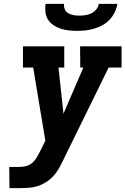

<svg xmlns="http://www.w3.org/2000/svg" viewBox="-20 -975 650 995"><path d="M29 0 28 -110H82Q99 -110 116 -114.5Q133 -119 147 -131Q161 -143 170.5 -159Q180 -175 188 -191L215 -246L152 -625H99V-735H313V-625H283L309 -386L412 -625H396L395 -735H610V-625H543L306 -142Q296 -121 284 -100Q272 -79 255 -61Q238 -43 217 -30Q196 -17 173 -10Q150 -3 127.5 -1.5Q105 0 82 0ZM379 -815Q357 -815 335.5 -817.5Q314 -820 294 -826.5Q274 -833 257 -844.5Q240 -856 229 -873Q218 -890 215.5 -911.5Q213 -933 216 -955H312Q310 -940 316 -926.5Q322 -913 334.5 -906Q347 -899 362 -896.5Q377 -894 392 -894Q407 -894 423 -896.5Q439 -899 453.5 -906Q468 -913 479 -926.5Q490 -940 492 -955H588Q585 -933 574.5 -911.5Q564 -890 548 -873Q532 -856 511 -844.5Q490 -833 468 -826.5Q446 -820 423.5 -817.5Q401 -815 379 -815Z"/></svg>

Font: Iosevka Etoile Extrabold
Style: Italic
Weight: 800
Italic angle: -9°
Designer: Belleve Invis
Foundry: Belleve Invis
Version: Version 22.1.2; ttfautohint (v1.8.4)